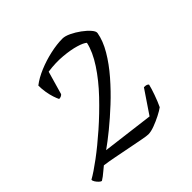

<svg xmlns="http://www.w3.org/2000/svg" viewBox="-148 -702 841 841"><g transform="rotate(-45 272.0 -281.5)"><path d="M28 0Q23 0 16 -6.5Q9 -13 3.5 -21.5Q-2 -30 -1 -36Q28 -52 75 -87Q122 -122 175.5 -169Q229 -216 279 -268.5Q329 -321 364 -374.5Q399 -428 409 -474Q398 -484 368 -493Q338 -502 294.5 -506Q251 -510 201 -503L170 -395Q168 -392 162.5 -389Q157 -386 149 -386Q144 -396 138.5 -412.5Q133 -429 129.5 -450Q126 -471 126 -492Q153 -513 191.5 -529Q230 -545 271 -554Q312 -563 346 -563Q362 -563 384 -552.5Q406 -542 426.5 -527Q447 -512 460.5 -496.5Q474 -481 472 -471Q465 -430 438.5 -385Q412 -340 373 -295Q334 -250 290.5 -209.5Q247 -169 206.5 -136Q166 -103 136 -82L375 -52L448 -160Q459 -160 464 -158Q469 -156 472 -152Q468 -134 457 -103Q446 -72 435 -49Q423 -40 400.5 -28.5Q378 -17 355 -8.5Q332 0 316 0Q306 0 277.5 -5.5Q249 -11 213 -18Q177 -25 141.5 -32Q106 -39 82 -42Q72 -34 62 -25.5Q52 -17 43.5 -10.5Q35 -4 28 0Z"/></g></svg>

Font: Texturina 12pt Thin
Style: Italic
Weight: 250
Italic angle: -11°
Designer: Guillermo Torres Carreño
Foundry: Omnibus-Type
Version: Version 1.002